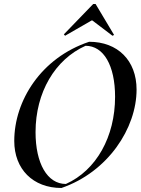

<svg xmlns="http://www.w3.org/2000/svg" viewBox="-20 -922 700 956"><path d="M286 14C518 -66 660 -284 660 -476C660 -621 566 -714 424 -714C184 -634 51 -420 51 -220C51 -80 144 14 286 14ZM308 -6C215 -6 157 -109 157 -264C157 -462 254 -626 406 -694C496 -694 553 -596 553 -440C553 -242 460 -74 308 -6ZM304 -744 436 -820H440L540 -744L548 -748L456 -902H444L298 -751Z"/></svg>

Font: Mazius Display Extra italic
Style: Regular
Weight: 400
Italic angle: -17°
Designer: Alberto Casagrande & Collletttivo
Foundry: Collletttivo
Version: Version 2.000;Glyphs 3.2 (3217)